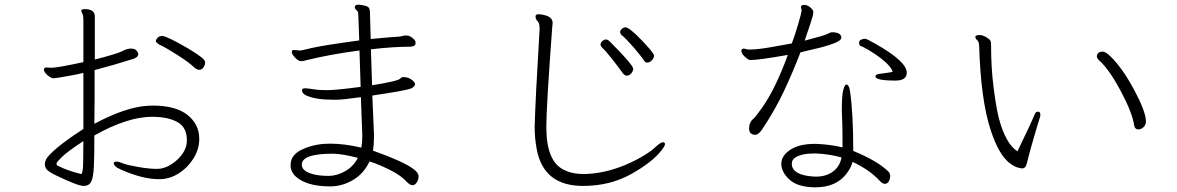

<svg xmlns="http://www.w3.org/2000/svg" viewBox="-20 -777 5040 822"><path d="M612 -324 634 -325Q732 -325 782.5 -285Q833 -245 833 -183V-176Q831 -134 807 -96.5Q783 -59 746.5 -35.5Q710 -12 669 -10H659Q600 -10 524 -40Q493 -52 480 -60Q467 -70 467 -77.5Q467 -85 479 -85H484Q487 -85 506.5 -77.5Q526 -70 572.5 -62Q619 -54 651 -54L667 -55Q692 -59 717.5 -76Q743 -93 761 -118.5Q779 -144 780 -171V-178Q780 -232 739.5 -254.5Q699 -277 631 -277Q526 -277 384 -197Q384 -114 382 -67Q380 -20 371 -0.5Q362 19 337.5 19Q313 19 216 -28Q196 -38 190 -43Q172 -54 172 -74Q172 -94 193 -115Q235 -159 337 -225V-465Q309 -458 279.5 -453Q250 -448 234 -445Q218 -442 208.5 -442Q199 -442 183.5 -455Q168 -468 168 -479Q168 -488 179 -488L201 -487Q226 -487 337 -511V-693Q337 -710 332.5 -719Q328 -728 328 -731V-732Q331 -738 342 -738Q386 -738 386 -707V-522Q486 -548 504.5 -558.5Q523 -569 540.5 -569Q558 -569 565 -560Q572 -551 572 -546Q572 -532 551 -525Q469 -499 385 -477Q385 -419 385 -361Q385 -303 384 -247Q519 -319 612 -324ZM647 -602Q654 -623 674 -623H677Q704 -617 781 -572Q858 -527 858 -512V-507Q858 -498 850.5 -488Q843 -478 833.5 -478Q824 -478 813 -487Q792 -508 740.5 -541Q689 -574 662 -586Q658 -589 652.5 -593Q647 -597 647 -602ZM337 -173Q267 -127 244.5 -104.5Q222 -82 222 -77.5Q222 -73 224 -69Q269 -46 327 -32Q335 -32 336 -79Q337 -126 337 -173Z M1574 -368Q1578 -277 1581 -205V-188Q1581 -160 1577 -132Q1704 -87 1748 -55Q1772 -38 1772 -22.5Q1772 -7 1764 4.5Q1756 16 1746 16Q1736 16 1723 3Q1698 -25 1651.5 -48.5Q1605 -72 1562 -86Q1538 -34 1491.5 -6.5Q1445 21 1393.5 21Q1342 21 1305 10Q1268 -1 1246 -21.5Q1224 -42 1224 -70Q1224 -119 1285 -142Q1333 -162 1393.5 -162Q1454 -162 1527 -145Q1531 -167 1531 -191V-202L1525 -361Q1446 -350 1420 -350H1406Q1334 -350 1294 -367Q1273 -376 1273 -390Q1273 -399 1285.5 -399Q1298 -399 1321 -395Q1344 -391 1380.5 -391Q1417 -391 1524 -405Q1523 -444 1521.5 -484Q1520 -524 1519 -561Q1393 -544 1299 -521Q1292 -520 1285 -517.5Q1278 -515 1268 -515Q1258 -515 1243.5 -530Q1229 -545 1229 -555Q1229 -563 1239 -563L1262 -561Q1265 -561 1268 -561Q1271 -561 1314.5 -571.5Q1358 -582 1518 -604L1514 -715Q1514 -728 1506.5 -733.5Q1499 -739 1499 -746Q1499 -757 1513 -757L1525 -756Q1554 -752 1559 -744Q1564 -736 1564 -721L1567 -610Q1651 -618 1672.5 -619Q1694 -620 1701.5 -622.5Q1709 -625 1718 -625H1723Q1734 -624 1746 -614.5Q1758 -605 1759 -597V-592Q1759 -577 1733 -577Q1665 -577 1568 -566L1573 -412Q1686 -430 1694 -441Q1697 -446 1706 -447H1708Q1727 -447 1742 -436Q1757 -425 1757 -416Q1757 -407 1740 -398.5Q1723 -390 1574 -368ZM1404 -119Q1272 -119 1272 -72Q1272 -41 1330 -29Q1354 -24 1388 -24Q1422 -24 1457.5 -44Q1493 -64 1512 -101Q1444 -119 1404 -119Z M2346 -678 2344 -658Q2319 -319 2319 -236V-232Q2319 -86 2394 -50Q2429 -32 2477 -32H2487Q2597 -36 2708 -95Q2759 -122 2783.5 -145Q2808 -168 2817.5 -168Q2827 -168 2827 -160Q2827 -152 2811 -132Q2772 -82 2681.5 -31.5Q2591 19 2476 19Q2307 19 2278 -138Q2269 -184 2269 -233Q2272 -350 2290 -649V-656Q2290 -679 2281.5 -686.5Q2273 -694 2273 -705V-709Q2274 -716 2286 -716Q2298 -716 2312 -712Q2346 -704 2346 -678ZM2641 -627Q2635 -633 2635 -640Q2635 -647 2642.5 -653.5Q2650 -660 2658 -660Q2674 -660 2727 -605Q2780 -550 2780 -539Q2780 -528 2770.5 -518.5Q2761 -509 2751.5 -509Q2742 -509 2737 -518Q2730 -530 2693 -574Q2655 -617 2641 -627ZM2591 -599Q2691 -499 2691 -482Q2691 -473 2682.5 -463Q2674 -453 2663.5 -453Q2653 -453 2643 -468Q2633 -483 2603.5 -520.5Q2574 -558 2562.5 -568.5Q2551 -579 2551 -586.5Q2551 -594 2558.5 -601Q2566 -608 2574 -608Q2582 -608 2591 -599Z M3353 -542Q3229 -520 3192 -520Q3184 -520 3169 -534Q3154 -548 3154 -558.5Q3154 -569 3165 -569Q3166 -569 3182 -565H3190Q3225 -565 3283 -575.5Q3341 -586 3370 -591Q3384 -628 3398 -676.5Q3412 -725 3412 -731V-732Q3409 -744 3409 -746Q3409 -756 3423 -756Q3437 -756 3449.5 -745Q3462 -734 3462 -726.5Q3462 -719 3459.5 -708Q3457 -697 3425 -603Q3507 -624 3521.5 -631.5Q3536 -639 3541 -639Q3582 -639 3582 -615Q3582 -596 3487 -572Q3447 -562 3407 -553Q3376 -472 3338 -390.5Q3300 -309 3243 -223Q3227 -200 3214 -200Q3187 -200 3187 -227Q3187 -254 3206 -269Q3213 -275 3240 -312Q3299 -394 3353 -542ZM3814 -432Q3728 -432 3728 -450Q3728 -458 3743 -460.5Q3758 -463 3776 -465Q3794 -467 3802 -470Q3791 -502 3724 -547Q3696 -566 3670 -578Q3658 -581 3658 -592.5Q3658 -604 3667 -607.5Q3676 -611 3683.5 -611Q3691 -611 3727 -590Q3862 -514 3862 -466Q3862 -432 3814 -432ZM3585 -277 3584 -305Q3584 -371 3590.5 -393Q3597 -415 3603 -415Q3615 -415 3619 -388Q3633 -294 3633 -131Q3739 -87 3784 -42Q3791 -35 3791 -23Q3791 -11 3785 -0.5Q3779 10 3769 10Q3759 10 3749 0Q3705 -49 3630 -84Q3625 -62 3606 -36Q3562 25 3470 25H3465Q3394 23 3360.5 -7.5Q3327 -38 3325 -72V-76Q3325 -110 3363 -135.5Q3401 -161 3468 -161H3474Q3532 -159 3587 -146V-179Q3587 -229 3585 -277ZM3370 -72Q3375 -26 3466 -21H3476Q3516 -21 3545.5 -42Q3575 -63 3583 -103Q3528 -118 3472 -120H3466Q3411 -120 3384 -102Q3370 -93 3370 -76Z M4223 -581Q4223 -489 4233.5 -405Q4244 -321 4256 -272Q4285 -162 4336 -129Q4394 -249 4410 -288Q4414 -299 4424 -299Q4434 -299 4434 -285Q4434 -280 4432 -274Q4424 -250 4404.5 -182.5Q4385 -115 4379.5 -90.5Q4374 -66 4368.5 -61Q4363 -56 4356.5 -56Q4350 -56 4336 -60Q4322 -64 4302 -79Q4256 -115 4222 -218Q4179 -347 4172 -581Q4171 -599 4163.5 -605Q4156 -611 4156 -618V-621Q4158 -627 4175 -627Q4192 -627 4215 -609Q4223 -603 4223 -587ZM4886 -257Q4886 -242 4875.5 -232.5Q4865 -223 4854 -223Q4839 -223 4836 -239Q4828 -294 4777.5 -388.5Q4727 -483 4684 -520Q4676 -528 4676 -536Q4676 -544 4682 -550Q4688 -556 4701 -556Q4714 -556 4737 -533Q4787 -483 4835.5 -392.5Q4884 -302 4886 -260Z"/></svg>

Font: LXGW WenKai Light
Style: Regular
Weight: 300
Designer: LXGW / Fontworks Inc.
Foundry: LXGW / Fontworks Inc.
Version: Version 1.501; October 10, 2024